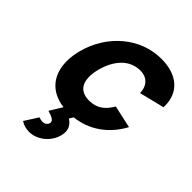

<svg xmlns="http://www.w3.org/2000/svg" viewBox="-220 -683 1053 1053"><g transform="rotate(45 306.0 -156.5)"><path d="M296.1 -112C234.4 -112 205 -148.3 205 -206.3C205 -225.3 208.2 -246.8 214.4 -270C238.5 -360 294.7 -428 380.7 -428C430.7 -428 464.9 -395 465.9 -339L611.5 -375C611.8 -379 611.9 -383 611.9 -387C611.9 -490.9 539.1 -555 416.8 -555C251.8 -555 114.4 -434 70.4 -270C61.8 -237.9 57.5 -207.3 57.5 -178.9C57.5 -75.6 114 -1.2 223.7 12.5L179.3 85C208.4 94 233.7 102.2 233.7 121.3C233.7 123.4 233.4 125.6 232.8 128C229.8 139 216.6 151 198.6 151C190.6 151 182.1 149 170.2 145L120.3 223C137.4 234 158.2 242 186.2 242C244.2 242 306.3 197 324 131C326.7 120.8 328 111.3 328 102.4C328 73.6 314.1 51.3 288.4 36L302.7 12.5C409.9 0.5 500 -61.5 555 -164L423.8 -193C393.8 -141 357.1 -112 296.1 -112Z"/></g></svg>

Font: Manrope
Style: ExtraBoldItalic
Weight: 800
Italic angle: -15°
Designer: Mikhail Sharanda
Foundry: Mikhail Sharanda
Version: Version 4.502;hotconv 1.0.109;makeotfexe 2.5.65596